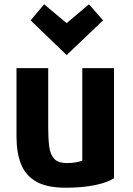

<svg xmlns="http://www.w3.org/2000/svg" viewBox="-20 -857 620 896"><path d="M512 -25V-539H364V-107Q353 -103 334.5 -99.5Q316 -96 293 -96Q251 -96 232.5 -116.5Q214 -137 209.5 -174Q205 -211 205 -262V-539H57V-219Q57 -145 78 -91.5Q99 -38 149 -9.5Q199 19 286 19Q364 19 422.5 7Q481 -5 512 -25ZM186 -837 123 -762 291 -600 461 -762 395 -837 291 -749Z"/></svg>

Font: Repo Bold
Style: Bold
Weight: 700
Designer: Stefan Peev
Foundry: Context Ltd
Version: Version 1.502